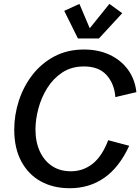

<svg xmlns="http://www.w3.org/2000/svg" viewBox="-20 -975 735 1007"><path d="M345.7 12.2Q259.3 12.2 193.8 -23.9Q128.4 -60.1 91.6 -128.9Q54.7 -197.8 54.7 -294.9Q54.7 -372.6 79.1 -447.3Q103.5 -522 150.1 -582.3Q196.8 -642.6 264.9 -679Q333 -715.3 420.9 -715.3Q496.1 -715.3 555.4 -687.5Q614.7 -659.7 651.4 -609.4Q688 -559.1 695.3 -491.7L585 -465.8Q580.1 -535.2 539.3 -580.8Q498.5 -626.5 420.4 -626.5Q354.5 -626.5 306.6 -594.7Q258.8 -563 227.5 -512.7Q196.3 -462.4 181.2 -405Q166 -347.7 166 -295.9Q166 -230.5 189 -180.9Q211.9 -131.3 253.4 -104Q294.9 -76.7 351.6 -76.7Q416.5 -76.7 466.3 -116.5Q516.1 -156.2 547.4 -239.7L657.7 -210.4Q605.5 -97.2 527.1 -42.5Q448.7 12.2 345.7 12.2ZM553.7 -954.6 621.1 -905.8 499 -773.4H388.7L316.9 -918L396.5 -954.6L450.7 -826.7Z"/></svg>

Font: Schibsted Grotesk Medium
Style: Italic
Weight: 500
Italic angle: -12°
Designer: Bakken & Baeck AS, Henrik Kongsvoll
Foundry: Schibsted ASA
Version: Version 1.100;gftools[0.9.25]